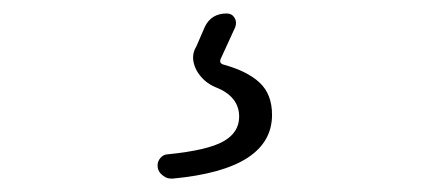

<svg xmlns="http://www.w3.org/2000/svg" viewBox="-20 -19 634 285"><path d="M236.3 246.1Q235.4 246.1 234.4 246.1Q227.5 246.1 222.7 242.2Q213.9 236.3 213.9 226.6Q213.9 220.7 217.8 215.8Q222.7 210 229.5 210Q288.1 204.1 311.5 190.9Q335 177.7 335 154.3Q335 124 299.8 110.4Q281.2 102.5 271.5 85Q266.6 75.2 266.6 66.4Q266.6 57.6 271.5 49.8L284.2 20.5Q293.9 1 316.4 1Q324.2 1 328.1 7.3Q332 13.7 329.1 21.5L307.6 68.4Q304.7 75.2 312.5 77.1Q347.7 86.9 365.7 104Q383.8 121.1 383.8 151.4Q383.8 232.4 236.3 246.1Z"/></svg>

Font: Gen Jyuu Gothic P Light
Style: Regular
Weight: 200
Designer: [Source Han Sans]
Ryoko NISHIZUKA  (kana & ideographs); Paul D. Hunt (Latin, Greek & Cyrillic); Wenlong ZHANG  (bopomofo
Version: Version 1.002.20150607